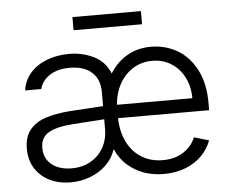

<svg xmlns="http://www.w3.org/2000/svg" viewBox="-51 -753 986 824"><g transform="rotate(-5 442.5 -341.0)"><path d="M418 -112.3H416Q404.3 -75.2 375 -46.9Q345.7 -18.6 305.4 -3.4Q265.1 11.7 220.7 11.7Q171.9 11.7 132.1 -7.3Q92.3 -26.4 69.1 -62.5Q45.9 -98.6 45.9 -148.4Q45.9 -199.7 71 -230Q96.2 -260.3 138.7 -274.2Q181.2 -288.1 241.2 -293L387.7 -302.2V-364.3Q387.7 -418 354.2 -448.2Q320.8 -478.5 258.8 -478.5Q207.5 -478.5 173.6 -456.8Q139.6 -435.1 129.9 -398.4H60.5Q65.9 -439.9 93 -471.7Q120.1 -503.4 164.1 -520.8Q208 -538.1 262.7 -538.1Q318.8 -538.1 367.4 -514.4Q416 -490.7 437 -438.5Q466.3 -485.8 511.5 -512Q556.6 -538.1 614.3 -538.1Q674.3 -538.1 725.6 -509.3Q776.9 -480.5 808.3 -421.4Q839.8 -362.3 839.8 -276.4V-245.1H447.3Q448.7 -186 470.9 -141.6Q493.2 -97.2 532.5 -73Q571.8 -48.8 624 -48.8Q676.3 -48.8 712.6 -72.8Q749 -96.7 764.6 -134.8L828.1 -116.2Q815.4 -80.6 787.4 -51.8Q759.3 -22.9 717.3 -6.1Q675.3 10.7 624 10.7Q551.3 10.7 497.1 -22.5Q442.9 -55.7 418 -112.3ZM230.5 -47.9Q277.8 -47.9 313.5 -68.6Q349.1 -89.4 368.4 -124.5Q387.7 -159.7 387.7 -202.1V-245.6L251 -236.3Q178.7 -231 145.5 -210.4Q112.3 -189.9 112.3 -146.5Q112.3 -100.1 145 -74Q177.7 -47.9 230.5 -47.9ZM772.5 -302.7Q772.5 -352.1 752.4 -392.1Q732.4 -432.1 696.3 -454.8Q660.2 -477.5 614.3 -477.5Q567.9 -477.5 531 -454.1Q494.1 -430.7 472.4 -390.6Q450.7 -350.6 447.8 -302.7ZM585 -637.7H290V-694.3H585Z"/></g></svg>

Font: Pretendard Std Light
Style: Regular
Weight: 300
Designer: Base glyphs from Inter by Rasmus Andersson; Hangeul glyphs from Noto Sans CJK(Source Han Sans) by Jang Soo-young and Kan
Foundry: Kil Hyung-jin
Version: Version 1.309